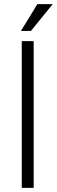

<svg xmlns="http://www.w3.org/2000/svg" viewBox="-20 -910 275 930"><path d="M143.1 0H85.4V-710.9H143.1ZM161.1 -890.1H235.4L129.9 -760.3H81.5Z"/></svg>

Font: RobotoCondensed-Light
Style: Light
Weight: 300
Designer: Google
Version: Version 1.200311; 2013